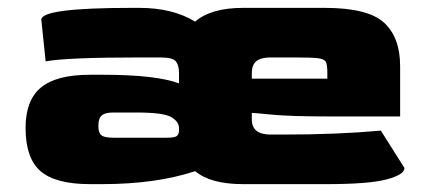

<svg xmlns="http://www.w3.org/2000/svg" viewBox="-20 -468 1088 488"><path d="M1008 -41Q1008 -24 962.5 -12Q917 0 811 0H598Q515 0 476 -33Q377 0 239 0H209Q121 0 83 -33Q45 -66 45 -143Q45 -213 84 -245.5Q123 -278 209 -278H240Q377 -278 435 -256V-282Q435 -302 427 -312Q419 -322 387 -322H337Q148 -322 96 -312L85 -418Q85 -448 315 -448H334Q419 -448 476 -413Q516 -448 598 -448H805Q915 -448 956 -410.5Q997 -373 997 -300V-172H822Q719 -172 672.5 -176.5Q626 -181 620 -181V-166Q619 -126 668 -126H699Q838 -126 948 -136ZM620 -268H812V-282Q812 -304 808 -311Q804 -318 788.5 -320Q773 -322 726 -322H668Q643 -322 631.5 -312.5Q620 -303 620 -282ZM435 -142Q435 -159 415 -170.5Q395 -182 328 -182H267Q247 -182 238.5 -174.5Q230 -167 230 -148Q230 -130 238 -124Q246 -118 267 -118H405Q423 -118 429 -122Q435 -126 435 -137Z"/></svg>

Font: Gold Bold
Style: Regular
Weight: 400
Designer: jaiki
Version: Version 1.000